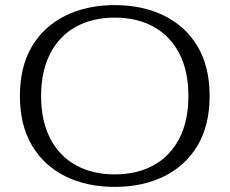

<svg xmlns="http://www.w3.org/2000/svg" viewBox="-20 -717 899 752"><path d="M429 15Q320 15 236 -26.5Q152 -68 105 -147.5Q58 -227 58 -341Q58 -456 105 -535Q152 -614 236 -655.5Q320 -697 429 -697Q539 -697 623 -655.5Q707 -614 754 -535Q801 -456 801 -341Q801 -227 754 -147.5Q707 -68 623 -26.5Q539 15 429 15ZM429 -34Q517 -34 582 -70Q647 -106 682.5 -175Q718 -244 718 -341Q718 -438 682.5 -507Q647 -576 582 -612Q517 -648 429 -648Q342 -648 277 -612Q212 -576 176.5 -507Q141 -438 141 -341Q141 -244 176.5 -175Q212 -106 277 -70Q342 -34 429 -34Z"/></svg>

Font: Montagu Slab 16pt Light
Style: Regular
Weight: 300
Designer: Florian Karsten
Foundry: Florian Karsten
Version: Version 1.000; ttfautohint (v1.8.3)